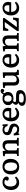

<svg xmlns="http://www.w3.org/2000/svg" viewBox="2648 -3272 853 6189"><g transform="rotate(-90 3074.5 -177.5)"><path d="M282.2 14.2Q224.6 14.2 179 -5.9Q133.3 -25.9 104 -61.3Q74.7 -96.7 59.3 -143.6Q43.9 -190.4 43.9 -245.1Q43.9 -372.1 113 -447.5Q182.1 -522.9 294.9 -522.9Q377 -522.9 427.5 -484.1Q478 -445.3 478 -390.1Q478 -360.4 460.4 -341.1Q442.9 -321.8 409.2 -321.8Q380.4 -321.8 363.3 -335Q346.2 -348.1 346.2 -372.1Q346.2 -390.6 375 -439Q340.3 -461.9 291 -461.9Q230 -461.9 193.6 -408Q157.2 -354 157.2 -266.1Q157.2 -172.9 198.2 -121.3Q239.3 -69.8 309.1 -69.8Q382.8 -69.8 442.9 -124L479 -85Q445.8 -42 394.8 -13.9Q343.8 14.2 282.2 14.2Z M793 14.2Q674.8 14.2 610.4 -57.1Q545.9 -128.4 545.9 -242.2Q545.9 -300.8 560.1 -348.4Q574.2 -396 598.4 -428Q622.6 -460 656 -481.7Q689.5 -503.4 727.1 -513.2Q764.6 -522.9 807.1 -522.9Q858.9 -522.9 902.3 -506.6Q945.8 -490.2 978.5 -459Q1011.2 -427.7 1029.5 -378.9Q1047.9 -330.1 1047.9 -268.1Q1047.9 -134.8 977.3 -60.3Q906.7 14.2 793 14.2ZM807.1 -53.2Q868.2 -53.2 900.6 -101.8Q933.1 -150.4 933.1 -244.1Q933.1 -347.7 895.3 -403.3Q857.4 -459 791 -459Q729.5 -459 694.8 -413.6Q660.2 -368.2 660.2 -272.9Q660.2 -169.4 698 -111.3Q735.8 -53.2 807.1 -53.2Z M1139.6 0V-49.8L1188 -59.1Q1197.3 -61 1202.9 -64.5Q1208.5 -67.9 1210.7 -75Q1212.9 -82 1213.4 -87.9Q1213.9 -93.8 1213.9 -106.9V-383.8Q1213.9 -418.9 1208 -430.7Q1202.1 -442.4 1179.7 -445.8L1130.9 -453.1L1137.7 -504.9L1291 -516.1L1302.7 -508.8L1310.1 -419.9H1313Q1337.4 -462.4 1380.4 -492.7Q1423.3 -522.9 1484.9 -522.9Q1530.8 -522.9 1563.7 -509.5Q1596.7 -496.1 1614.7 -471.7Q1632.8 -447.3 1640.9 -418Q1648.9 -388.7 1648.9 -352.1V-99.1Q1648.9 -77.6 1654.3 -69.6Q1659.7 -61.5 1679.7 -58.1L1727.1 -49.8V0H1470.7V-48.8L1512.7 -57.1Q1531.7 -60.5 1537.4 -69.1Q1543 -77.6 1543 -99.1V-317.9Q1543 -342.3 1541.5 -358.4Q1540 -374.5 1534.4 -392.1Q1528.8 -409.7 1519 -419.7Q1509.3 -429.7 1491.5 -436.3Q1473.6 -442.9 1448.7 -442.9Q1394 -442.9 1357.4 -408.7Q1320.8 -374.5 1320.8 -306.2V-103Q1320.8 -81.1 1325.4 -72.3Q1330.1 -63.5 1345.7 -60.1L1396 -48.8V0Z M1818.4 14.2 1802.2 -160.2 1863.3 -164.1Q1902.8 -50.8 2002.4 -50.8Q2042.5 -50.8 2066.9 -71.3Q2091.3 -91.8 2091.3 -128.9Q2091.3 -150.4 2079.3 -166Q2067.4 -181.6 2047.9 -190.2Q2028.3 -198.7 2003.2 -206.8Q1978 -214.8 1951.9 -220.9Q1925.8 -227.1 1900.6 -238.8Q1875.5 -250.5 1856 -265.4Q1836.4 -280.3 1824.5 -306.6Q1812.5 -333 1812.5 -368.2Q1812.5 -436.5 1859.6 -479.7Q1906.7 -522.9 1990.2 -522.9Q2021.5 -522.9 2052.5 -513.4Q2083.5 -503.9 2101.6 -488.8L2109.4 -522.9H2156.2L2169.4 -356.9L2107.4 -361.8Q2096.7 -410.6 2064.2 -437.7Q2031.7 -464.8 1991.2 -464.8Q1951.2 -464.8 1928.7 -447.3Q1906.2 -429.7 1906.2 -397Q1906.2 -373 1921.6 -356.7Q1937 -340.3 1961.4 -331.3Q1985.8 -322.3 2015.6 -314.5Q2045.4 -306.6 2075.2 -295.7Q2105 -284.7 2129.4 -268.8Q2153.8 -252.9 2169.2 -223.6Q2184.6 -194.3 2184.6 -153.8Q2184.6 -121.1 2173.1 -91.3Q2161.6 -61.5 2139.4 -37.8Q2117.2 -14.2 2081.3 0Q2045.4 14.2 2000.5 14.2Q1925.3 14.2 1874.5 -20L1863.3 14.2Z M2497.6 14.2Q2419.4 14.2 2364.3 -21.2Q2309.1 -56.6 2283.2 -114.3Q2257.3 -171.9 2257.3 -245.1Q2257.3 -373.5 2325.9 -448.2Q2394.5 -522.9 2505.4 -522.9Q2588.4 -522.9 2640.9 -474.1Q2693.4 -425.3 2693.4 -341.8Q2693.4 -294.9 2679.2 -243.2H2370.6Q2373.5 -161.1 2413.3 -114.5Q2453.1 -67.9 2523.4 -67.9Q2601.6 -67.9 2662.6 -127L2700.2 -88.9Q2667.5 -44.9 2615.7 -15.4Q2564 14.2 2497.6 14.2ZM2370.6 -304.2H2584.5Q2587.4 -324.2 2587.4 -352.1Q2587.4 -463.9 2493.2 -463.9Q2384.3 -463.9 2370.6 -304.2Z M2990.2 229Q2924.3 229 2877.7 219.7Q2831.1 210.4 2805.4 192.9Q2779.8 175.3 2768.6 154.1Q2757.3 132.8 2757.3 105Q2757.3 64.5 2781 37.8Q2804.7 11.2 2851.6 -9.8V-14.2Q2820.8 -23.9 2806.2 -46.4Q2791.5 -68.8 2791.5 -91.8Q2791.5 -119.1 2806.2 -143.3Q2820.8 -167.5 2855.5 -202.1V-205.1Q2780.3 -243.7 2780.3 -340.8Q2780.3 -424.3 2839.6 -473.6Q2898.9 -522.9 2994.1 -522.9Q3072.8 -522.9 3126.5 -491.2Q3165 -584 3234.4 -584Q3262.7 -584 3283 -569.1Q3303.2 -554.2 3303.2 -527.8Q3303.2 -503.9 3285.4 -485.8Q3267.6 -467.8 3245.1 -467.8Q3218.3 -467.8 3203.1 -497.1L3194.3 -518.1Q3174.8 -491.2 3164.6 -459Q3204.6 -412.1 3204.6 -347.2Q3204.6 -266.1 3146.7 -218.5Q3088.9 -170.9 2992.2 -170.9Q2947.8 -170.9 2910.2 -182.1Q2881.3 -149.4 2881.3 -127Q2881.3 -103.5 2898.2 -95.2Q2915 -86.9 2952.1 -86.9H3084.5Q3125.5 -86.9 3155.5 -81.3Q3185.5 -75.7 3211.7 -61.8Q3237.8 -47.9 3251.5 -20.8Q3265.1 6.3 3265.1 45.9Q3265.1 134.8 3192.4 181.9Q3119.6 229 2990.2 229ZM2994.1 -228Q3042.5 -228 3069.3 -258.3Q3096.2 -288.6 3096.2 -342.8Q3096.2 -401.4 3068.1 -434.1Q3040 -466.8 2989.3 -466.8Q2889.2 -466.8 2889.2 -347.2Q2889.2 -291 2918 -259.5Q2946.8 -228 2994.1 -228ZM3000.5 162.1Q3075.7 162.1 3115.5 136.2Q3155.3 110.4 3155.3 68.8Q3155.3 39.1 3134 25.1Q3112.8 11.2 3067.4 11.2H2905.3Q2862.3 45.4 2862.3 88.9Q2862.3 127.4 2895.3 144.8Q2928.2 162.1 3000.5 162.1Z M3569.3 14.2Q3411.1 14.2 3411.1 -155.8V-384.8Q3411.1 -418.9 3405 -430.7Q3398.9 -442.4 3376 -445.8L3331.1 -453.1L3339.4 -504.9L3505.4 -516.1L3517.1 -508.8V-189.9Q3517.1 -171.9 3517.6 -161.1Q3518.1 -150.4 3519.8 -135.5Q3521.5 -120.6 3524.9 -111.8Q3528.3 -103 3534.9 -93.3Q3541.5 -83.5 3550.8 -78.1Q3560.1 -72.8 3574 -69.3Q3587.9 -65.9 3606 -65.9Q3660.2 -65.9 3696 -100.3Q3731.9 -134.8 3731.9 -203.1V-384.8Q3731.9 -419.4 3726.1 -430.9Q3720.2 -442.4 3698.2 -445.8L3655.3 -453.1L3662.1 -504.9L3826.2 -516.1L3837.9 -508.8V-106.9Q3837.9 -83 3844 -73.2Q3850.1 -63.5 3870.1 -60.1L3919.9 -50.8V0L3755.4 5.9L3740.2 -76.2H3737.3Q3721.7 -56.2 3707 -42Q3692.4 -27.8 3671.9 -13.9Q3651.4 0 3625.7 7.1Q3600.1 14.2 3569.3 14.2Z M4231 14.2Q4152.8 14.2 4097.7 -21.2Q4042.5 -56.6 4016.6 -114.3Q3990.7 -171.9 3990.7 -245.1Q3990.7 -373.5 4059.3 -448.2Q4127.9 -522.9 4238.8 -522.9Q4321.8 -522.9 4374.3 -474.1Q4426.8 -425.3 4426.8 -341.8Q4426.8 -294.9 4412.6 -243.2H4104Q4106.9 -161.1 4146.7 -114.5Q4186.5 -67.9 4256.8 -67.9Q4335 -67.9 4396 -127L4433.6 -88.9Q4400.9 -44.9 4349.1 -15.4Q4297.4 14.2 4231 14.2ZM4104 -304.2H4317.9Q4320.8 -324.2 4320.8 -352.1Q4320.8 -463.9 4226.6 -463.9Q4117.7 -463.9 4104 -304.2Z M4517.6 0V-49.8L4565.9 -59.1Q4575.2 -61 4580.8 -64.5Q4586.4 -67.9 4588.6 -75Q4590.8 -82 4591.3 -87.9Q4591.8 -93.8 4591.8 -106.9V-383.8Q4591.8 -418.9 4585.9 -430.7Q4580.1 -442.4 4557.6 -445.8L4508.8 -453.1L4515.6 -504.9L4668.9 -516.1L4680.7 -508.8L4688 -419.9H4690.9Q4715.3 -462.4 4758.3 -492.7Q4801.3 -522.9 4862.8 -522.9Q4908.7 -522.9 4941.7 -509.5Q4974.6 -496.1 4992.7 -471.7Q5010.7 -447.3 5018.8 -418Q5026.9 -388.7 5026.9 -352.1V-99.1Q5026.9 -77.6 5032.2 -69.6Q5037.6 -61.5 5057.6 -58.1L5105 -49.8V0H4848.6V-48.8L4890.6 -57.1Q4909.7 -60.5 4915.3 -69.1Q4920.9 -77.6 4920.9 -99.1V-317.9Q4920.9 -342.3 4919.4 -358.4Q4918 -374.5 4912.4 -392.1Q4906.7 -409.7 4897 -419.7Q4887.2 -429.7 4869.4 -436.3Q4851.6 -442.9 4826.7 -442.9Q4772 -442.9 4735.4 -408.7Q4698.7 -374.5 4698.7 -306.2V-103Q4698.7 -81.1 4703.4 -72.3Q4708 -63.5 4723.6 -60.1L4773.9 -48.8V0Z M5167.5 0V-49.8L5459.5 -450.2H5352.5Q5322.3 -450.2 5304.7 -446.3Q5287.1 -442.4 5273.4 -428.7Q5259.8 -415 5251.5 -396Q5243.2 -377 5232.4 -339.8L5170.4 -335L5182.1 -508.8H5587.4V-460L5295.4 -61H5405.3Q5422.9 -61 5435.5 -61.8Q5448.2 -62.5 5459.7 -65.9Q5471.2 -69.3 5478.5 -72.3Q5485.8 -75.2 5493.7 -83.7Q5501.5 -92.3 5506.1 -99.1Q5510.7 -106 5517.8 -121.3Q5524.9 -136.7 5529.3 -148.9Q5533.7 -161.1 5542.5 -185.1H5601.6L5587.4 0Z M5911.1 14.2Q5833 14.2 5777.8 -21.2Q5722.7 -56.6 5696.8 -114.3Q5670.9 -171.9 5670.9 -245.1Q5670.9 -373.5 5739.5 -448.2Q5808.1 -522.9 5918.9 -522.9Q6002 -522.9 6054.4 -474.1Q6106.9 -425.3 6106.9 -341.8Q6106.9 -294.9 6092.8 -243.2H5784.2Q5787.1 -161.1 5826.9 -114.5Q5866.7 -67.9 5937 -67.9Q6015.1 -67.9 6076.2 -127L6113.8 -88.9Q6081.1 -44.9 6029.3 -15.4Q5977.5 14.2 5911.1 14.2ZM5784.2 -304.2H5998Q6001 -324.2 6001 -352.1Q6001 -463.9 5906.7 -463.9Q5797.9 -463.9 5784.2 -304.2Z"/></g></svg>

Font: Literata Book Medium
Style: Regular
Weight: 500
Designer: Latin by Veronika Burian and Jose Scaglione. Greek by Irene Vlachou. Cyrillic by Vera Evstafieva
Foundry: TypeTogether
Version: Version 2.003;PS 002.003;hotconv 1.0.88;makeotf.lib2.5.64775